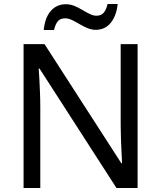

<svg xmlns="http://www.w3.org/2000/svg" viewBox="-20 -933 800 953"><path d="M663 0H558L176 -593H172Q174 -570 175.5 -538.5Q177 -507 178.5 -471.5Q180 -436 180 -399V0H97V-714H201L582 -123H586Q585 -139 583.5 -171Q582 -203 580.5 -241Q579 -279 579 -311V-714H663ZM197 -784Q200 -814 208.5 -837.5Q217 -861 231 -877.5Q245 -894 264 -903Q283 -912 307 -912Q329 -912 349.5 -903.5Q370 -895 389 -883.5Q408 -872 425.5 -863.5Q443 -855 459 -855Q482 -855 494.5 -869.5Q507 -884 514 -913H564Q558 -855 530 -820Q502 -785 455 -785Q434 -785 414 -793.5Q394 -802 374.5 -813.5Q355 -825 337.5 -833.5Q320 -842 303 -842Q279 -842 267 -827.5Q255 -813 248 -784Z"/></svg>

Font: Noto Sans Sinhala
Style: Regular
Weight: 400
Designer: Jelle Bosma - Monotype Design Team
Foundry: Monotype Imaging Inc.
Version: Version 2.006